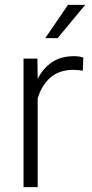

<svg xmlns="http://www.w3.org/2000/svg" viewBox="-20 -769 377 789"><path d="M322.3 -532.2 320.3 -478.5Q311 -480 301.8 -481Q292.5 -481.9 281.2 -481.9Q222.2 -481.9 185.5 -448.7Q148.9 -415.5 134.8 -363.3V0H76.7V-528.3H133.8L134.8 -444.8Q156.2 -487.8 193.1 -512.9Q230 -538.1 283.7 -538.1Q307.6 -538.1 322.3 -532.2ZM166 -612.3 259.3 -749H330.1L216.8 -612.3Z"/></svg>

Font: Vazirmatn UI ExtraLight
Style: Regular
Weight: 200
Designer: Saber Rastikerdar
Foundry: Saber Rastikerdar
Version: Version 33.003